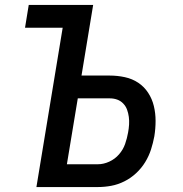

<svg xmlns="http://www.w3.org/2000/svg" viewBox="-20 -755 740 775"><path d="M127 0 233 -643H81L96 -735H356L309 -450H423Q454 -450 484 -443.5Q514 -437 538 -421Q562 -405 578 -380.5Q594 -356 601 -327Q608 -298 608 -267Q608 -236 603 -205Q598 -178 589.5 -151.5Q581 -125 566 -100.5Q551 -76 529.5 -56Q508 -36 482 -23Q456 -10 429 -5Q402 0 375 0ZM375 -92Q398 -92 421 -102.5Q444 -113 460.5 -132Q477 -151 485 -174Q493 -197 497 -220Q500 -236 501 -252Q502 -268 500 -283Q498 -298 493 -312Q488 -326 477.5 -337Q467 -348 453 -353Q439 -358 423 -358H294L250 -92Z"/></svg>

Font: Iosevka Aile Semibold Oblique
Style: Regular
Weight: 600
Italic angle: -9°
Designer: Belleve Invis
Foundry: Belleve Invis
Version: Version 31.1.0; ttfautohint (v1.8.4)